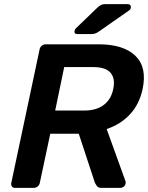

<svg xmlns="http://www.w3.org/2000/svg" viewBox="-20 -916 722 936"><path d="M53 0Q43 0 38 -7Q33 -14 35 -24L173 -675Q175 -686 183.5 -693Q192 -700 202 -700H461Q582 -700 640 -644Q698 -588 675 -481Q659 -407 613 -358Q567 -309 500 -287L592 -32Q593 -29 593 -26.5Q593 -24 592 -21Q591 -12 583 -6Q575 0 567 0H476Q459 0 452.5 -9Q446 -18 442 -27L364 -264H225L174 -24Q172 -14 163.5 -7Q155 0 144 0ZM249 -377H389Q450 -377 486 -404.5Q522 -432 532 -482Q543 -532 519.5 -560.5Q496 -589 434 -589H293ZM356 -750Q342 -750 343 -764Q344 -772 350 -778L454 -878Q466 -889 474 -892.5Q482 -896 495 -896H602Q611 -896 615 -891Q619 -886 618 -880Q617 -870 609 -865L463 -763Q453 -756 445 -753Q437 -750 425 -750Z"/></svg>

Font: Rubik Medium
Style: Italic
Weight: 500
Italic angle: -12°
Designer: Hubert and Fischer
Foundry: Hubert and Fischer
Version: Version 2.300;gftools[0.9.30]